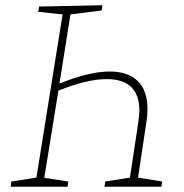

<svg xmlns="http://www.w3.org/2000/svg" viewBox="-20 -713 702 733"><path d="M507 -35 599 -20 596 0H379L382 -20L476 -35L508 -246Q512 -278 512 -291Q512 -411 387 -411Q313 -411 203 -367L149 -34L241 -20L238 0H21L23 -20L119 -35L219 -658L126 -668L129 -688L371 -693L368 -673L249 -658L207 -394Q321 -440 399 -440Q468 -440 505.5 -404Q543 -368 543 -296Q543 -271 539 -247Z"/></svg>

Font: Bitter Pro ExtraLight
Style: Italic
Weight: 275
Italic angle: -9°
Designer: Sol Matas, and Bitter project Authors
Foundry: Sol Matas
Version: Version 1.010